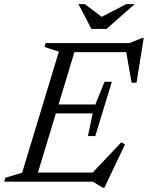

<svg xmlns="http://www.w3.org/2000/svg" viewBox="-37 -878 714 928"><path d="M247.5 -628.5 178 -651 184 -670H336L133 0H-17L-11 -19L70 -43ZM571.5 -635.5 592 -626H275L289.5 -670H589.5L650 -694.5H657.5L623 -478.5H599ZM460 29.5 412 0H84.5L99 -44H441L401.5 -34L549.5 -190.5L567 -180L467.5 29.5ZM423.5 -220.5H388L411 -330H185.5L198.5 -373H424L468 -482.5H503.5L463.5 -351.5ZM614 -858 477.5 -738H405L342 -858H373L459 -793H447.5L573 -858Z"/></svg>

Font: Newsreader 18pt
Style: Italic
Weight: 400
Italic angle: -17°
Version: Version 1.003